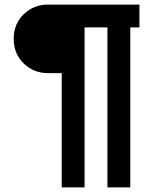

<svg xmlns="http://www.w3.org/2000/svg" viewBox="-20 -720 640 840"><path d="M250 100H350V-700H250ZM300 -600H590V-700H300ZM450 100H550V-700H450ZM190 -400H305L275 -600H445V-700H190Q128 -700 84 -658Q40 -616 40 -550Q40 -484 84 -442Q128 -400 190 -400Z"/></svg>

Font: Millimetre
Style: Regular
Weight: 500
Designer: Jérémy Landes
Version: Version 1.0